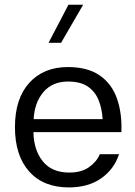

<svg xmlns="http://www.w3.org/2000/svg" viewBox="-20 -797 578 822"><path d="M123.1 -231.2H499.7Q502.8 -314.5 480 -377.2Q457.2 -439.9 405.8 -474.9Q354.3 -509.9 270.8 -509.9Q166.5 -509.9 105.2 -442.2Q44 -374.5 44 -252.6Q44 -131.1 104.9 -62.9Q165.8 5.4 274.6 5.4Q357.5 5.4 412.9 -33.3Q468.3 -72 489.8 -136.9H407.4Q393.9 -104.5 361.1 -81.4Q328.3 -58.2 276.9 -58.2Q202 -58.2 163.3 -106.3Q124.6 -154.5 123.1 -231.2ZM124.1 -287.1Q127.8 -358.2 166 -403Q204.2 -447.9 271.5 -447.9Q324.1 -447.9 355.4 -426.8Q386.7 -405.6 401.7 -369.3Q416.7 -332.9 419.4 -287.1ZM273 -776.7 188 -613.9H241.6L336 -776.7Z"/></svg>

Font: Estedad-FD VF
Style: Regular
Weight: 100
Designer: Amin Abedi
Version: Version 7.3